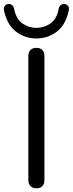

<svg xmlns="http://www.w3.org/2000/svg" viewBox="-58 -957 374 983"><path d="M128.3 6.9Q108.4 6.9 97.7 -4.5Q87.1 -15.9 87.1 -35.7V-669.3Q87.1 -690.1 97.7 -701Q108.4 -711.9 128.3 -711.9Q148.1 -711.9 158.8 -701Q169.5 -690.1 169.5 -669.3V-35.7Q169.5 -15.9 159.3 -4.5Q149.1 6.9 128.3 6.9ZM128.3 -760Q69.1 -760 23.5 -795.3Q-22.2 -830.6 -37.6 -903.6Q-40.5 -917.8 -33.4 -926.8Q-26.2 -935.8 -16 -936.3Q-7.3 -937.2 -1.2 -934.1Q4.9 -930.9 8.6 -925.7Q12.3 -920.6 13.7 -913.7Q24.3 -858.9 57.1 -836.6Q90 -814.3 128.3 -814.3Q167 -814.3 199.9 -836.6Q232.8 -858.9 242.8 -913.7Q244.3 -920.6 248 -925.7Q251.6 -930.9 258 -934.1Q264.3 -937.2 272.5 -936.3Q282.8 -935.8 290.2 -926.8Q297.6 -917.8 294.1 -903.6Q279.2 -830.6 233.3 -795.3Q187.4 -760 128.3 -760Z"/></svg>

Font: Nunito ExtraLight
Style: Regular
Weight: 200
Designer: Vernon Adams
Foundry: Vernon Adams
Version: Version 3.602